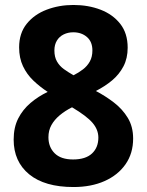

<svg xmlns="http://www.w3.org/2000/svg" viewBox="-20 -743 591 773"><path d="M276 10Q160 10 97.5 -41.2Q35 -92.5 35 -181Q35 -230 53.3 -266Q71.7 -302 102.9 -328.5Q134.1 -355 172 -373Q140 -394 114 -418.9Q88 -443.8 72.5 -476.6Q57 -509.5 57 -552.3Q57 -609 87.4 -647Q117.9 -685 167.9 -704Q217.9 -723 275.5 -723Q335.3 -723 384.8 -704Q434.2 -685 464.1 -647Q494 -609 494 -551Q494 -508.2 477 -475.8Q460 -443.4 431.5 -419.5Q403 -395.6 366 -376.7Q404 -356.8 438.5 -330.4Q473 -304 494.5 -268.5Q516 -233 516 -185.2Q516 -125.6 485.5 -81.8Q455 -38 401 -14Q347 10 276 10ZM274 -101Q324.6 -101 350.3 -125Q376 -149 376 -189Q376 -221 352.5 -248.5Q329 -276 270 -311Q242 -297 220.5 -279Q199 -261 187 -239.4Q175 -217.8 175 -190.4Q175 -151 200 -126Q225 -101 274 -101ZM276 -440Q296 -450 313.6 -463.4Q331.3 -476.8 341.6 -495.4Q352 -514 352 -540Q352 -575 330 -594Q308 -613 274.9 -613Q254 -613 236.5 -604.5Q219 -596 209 -579.5Q199 -563 199 -540Q199 -513.3 209.5 -495.2Q220 -477 237.5 -464.5Q255 -452 276 -440Z"/></svg>

Font: Noto Sans Devanagari
Style: Regular
Weight: 400
Designer: Jelle Bosma - Monotype Design Team
Foundry: Monotype Imaging Inc.
Version: Version 2.003